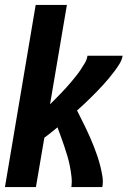

<svg xmlns="http://www.w3.org/2000/svg" viewBox="-20 -755 540 775"><path d="M0 0 124 -735H250L182 -334Q193 -345 204 -356Q215 -367 226 -378.5Q237 -390 247.5 -401.5Q258 -413 268 -425Q278 -437 288 -449.5Q298 -462 306.5 -475Q315 -488 323 -501.5Q331 -515 333 -530H475Q472 -513 462.5 -497.5Q453 -482 442 -467.5Q431 -453 419.5 -439Q408 -425 395.5 -411.5Q383 -398 370.5 -385Q358 -372 344.5 -359Q331 -346 318 -333.5Q305 -321 291 -309Q300 -291 309 -273Q318 -255 327 -236.5Q336 -218 344 -199.5Q352 -181 359.5 -162Q367 -143 373.5 -123.5Q380 -104 385 -84Q390 -64 393.5 -42.5Q397 -21 393 0H268Q271 -21 268.5 -42.5Q266 -64 262 -84.5Q258 -105 252 -125Q246 -145 239.5 -164.5Q233 -184 226 -203Q219 -222 212 -241Q199 -230 185.5 -219.5Q172 -209 159 -199L125 0Z"/></svg>

Font: iosevka_custom_sans_ss08 XBd
Style: Italic
Weight: 800
Italic angle: -10°
Designer: Belleve Invis
Foundry: Belleve Invis
Version: Version 10.3.0; ttfautohint (v1.8.3)